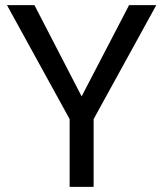

<svg xmlns="http://www.w3.org/2000/svg" viewBox="-20 -731 641 751"><path d="M299.3 -354 484.9 -710.9H591.3L346.2 -265.1V0H252.4V-265.1L7.3 -710.9H114.7Z"/></svg>

Font: Noboto
Style: Regular
Weight: 400
Designer: Google
Version: Version 2.001101; 2014